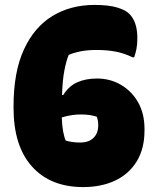

<svg xmlns="http://www.w3.org/2000/svg" viewBox="-20 -740 640 780"><path d="M364 -720Q421 -720 456 -709.5Q491 -699 505 -684Q538 -652 538 -585Q538 -560 534.5 -542Q531 -524 525 -507H519Q484 -524 449 -530.5Q414 -537 373 -537Q336 -537 308 -531.5Q280 -526 259 -517Q249 -492 241.5 -453.5Q234 -415 232 -354H237Q259 -390 293.5 -405.5Q328 -421 374 -421Q428 -421 472 -395Q516 -369 541.5 -323.5Q567 -278 567 -217V-209Q567 -136 535.5 -84.5Q504 -33 448 -6.5Q392 20 318 20Q185 20 110 -63.5Q35 -147 35 -302V-308Q35 -447 77 -538.5Q119 -630 193 -675Q267 -720 364 -720ZM247 -169Q273 -161 305 -161Q341 -161 360 -180Q379 -199 379 -230V-234Q379 -251 373 -266Q360 -270 345 -272.5Q330 -275 308 -275Q271 -275 231 -263Q232 -230 236.5 -206Q241 -182 247 -169Z"/></svg>

Font: Recursive Sn Csl St Blk
Style: Regular
Weight: 900
Version: Version 1.079;hotconv 1.0.112;makeotfexe 2.5.65598; ttfautoh